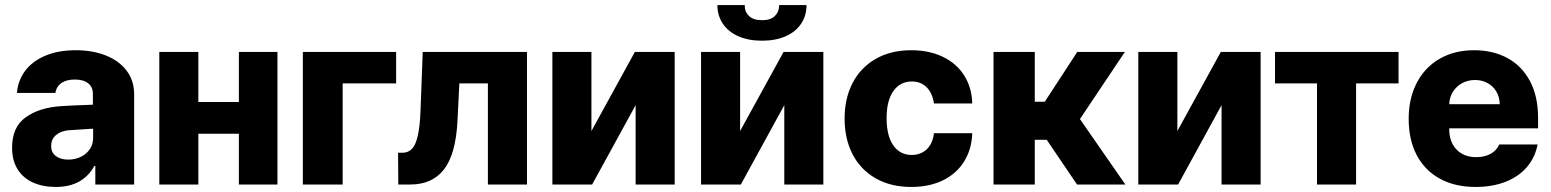

<svg xmlns="http://www.w3.org/2000/svg" viewBox="-20 -738 6205 768"><path d="M224.6 -313.5Q268.6 -316.4 332 -318.4Q339.8 -319.3 351.6 -319.3V-362.3Q351.6 -390.1 332.5 -405Q313.5 -419.9 279.3 -419.9Q246.1 -419.9 226.1 -406.2Q206.1 -392.6 201.2 -366.2H47.9Q51.3 -414.1 79.3 -452.9Q107.4 -491.7 159.4 -514.4Q211.4 -537.1 283.2 -537.1Q349.6 -537.1 402.6 -516.4Q455.6 -495.6 486.1 -455.8Q516.6 -416 516.6 -360.4V0H361.3V-74.2H357.4Q335 -33.2 296.4 -11.7Q257.8 9.8 203.1 9.8Q151.4 9.8 112.1 -7.8Q72.8 -25.4 50.5 -60.8Q28.3 -96.2 28.3 -147.5Q28.3 -229.5 82.5 -268.6Q136.7 -307.6 224.6 -313.5ZM252.9 -99.6Q280.8 -99.6 303.7 -110.8Q326.7 -122.1 339.8 -142.3Q353 -162.6 352.5 -188.5V-222.7H342.8L252 -216.8Q220.7 -212.9 202.6 -196.5Q184.6 -180.2 184.6 -154.3Q184.6 -127.9 203.4 -113.8Q222.2 -99.6 252.9 -99.6Z M773.4 -330.1H935.5V-530.3H1089.8V0H935.5V-203.1H773.4V0H617.2V-530.3H773.4Z M1564.5 -404.3H1350.6V0H1191.4V-530.3H1564.5Z M1572.3 -127H1589.8Q1613.8 -127 1628.7 -143.6Q1643.6 -160.2 1651.6 -197Q1659.7 -233.9 1662.1 -295.9L1670.9 -530.3H2087.9V0H1931.6V-404.3H1817.4L1809.6 -249Q1802.2 -118.7 1755.1 -59.3Q1708 0 1622.1 0H1573.2Z M2519.5 -530.3H2678.7V0H2522.5V-317.4L2348.6 0H2189.5V-530.3H2345.7V-213.9Z M3114.3 -530.3H3273.4V0H3117.2V-317.4L2943.4 0H2784.2V-530.3H2940.4V-213.9ZM3028.3 -575.2Q2974.1 -575.2 2933.8 -592.8Q2893.6 -610.4 2871.6 -642.8Q2849.6 -675.3 2849.6 -717.8H2959Q2958 -692.4 2975.3 -674.8Q2992.7 -657.2 3028.3 -657.2Q3063 -657.2 3079.8 -674.3Q3096.7 -691.4 3096.7 -717.8H3206.1Q3206.1 -675.3 3184.3 -642.8Q3162.6 -610.4 3122.3 -592.8Q3082 -575.2 3028.3 -575.2Z M3358.4 -263.7Q3358.4 -344.7 3390.6 -406.5Q3422.9 -468.3 3483.2 -502.7Q3543.5 -537.1 3625 -537.1Q3696.8 -537.1 3751.5 -510.7Q3806.2 -484.4 3836.7 -436.3Q3867.2 -388.2 3869.1 -324.2H3715.8Q3710 -365.2 3686.8 -388.7Q3663.6 -412.1 3627 -412.1Q3580.6 -412.1 3553.5 -373.8Q3526.4 -335.4 3526.4 -265.6Q3526.4 -194.8 3553.2 -156.5Q3580.1 -118.2 3627 -118.2Q3663.1 -118.2 3687 -140.9Q3710.9 -163.6 3715.8 -205.1H3869.1Q3866.7 -140.6 3836.4 -92Q3806.2 -43.5 3752 -16.8Q3697.8 9.8 3625 9.8Q3543 9.8 3482.7 -24.7Q3422.4 -59.1 3390.4 -120.8Q3358.4 -182.6 3358.4 -263.7Z M3954.1 -530.3H4119.1V-331.1H4159.2L4289.1 -530.3H4479.5L4299.8 -261.7L4481.4 0H4288.1L4167 -178.7H4119.1V0H3954.1Z M4863.3 -530.3H5022.5V0H4866.2V-317.4L4692.4 0H4533.2V-530.3H4689.5V-213.9Z M5080.1 -530.3H5574.2V-404.3H5404.3V0H5248V-404.3H5080.1Z M5614.7 -262.7Q5614.7 -344.2 5647 -406.5Q5679.2 -468.8 5738.5 -502.9Q5797.9 -537.1 5876.5 -537.1Q5951.7 -537.1 6009.5 -505.9Q6067.4 -474.6 6099.9 -413.6Q6132.3 -352.5 6132.3 -266.6V-224.6H5776.9V-221.7Q5776.9 -170.4 5806.2 -139.9Q5835.4 -109.4 5885.3 -109.4Q5918.5 -109.4 5942.6 -122.8Q5966.8 -136.2 5977.1 -160.2H6130.4Q6120.6 -108.4 6087.9 -70.1Q6055.2 -31.7 6002.7 -11Q5950.2 9.8 5882.3 9.8Q5799.8 9.8 5739.5 -23.2Q5679.2 -56.2 5647 -117.4Q5614.7 -178.7 5614.7 -262.7ZM5979 -321.3Q5978.5 -349.1 5965.8 -371.1Q5953.1 -393.1 5930.7 -405.5Q5908.2 -418 5880.4 -418Q5851.6 -418 5828.4 -405.3Q5805.2 -392.6 5791.5 -370.6Q5777.8 -348.6 5776.9 -321.3Z"/></svg>

Font: Pretendard GOV ExtraBold
Style: Regular
Weight: 800
Designer: Base glyphs from Inter by Rasmus Andersson; Hangeul glyphs from Noto Sans CJK(Source Han Sans) by Jang Soo-young and Kan
Foundry: Kil Hyung-jin
Version: Version 1.309